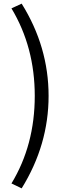

<svg xmlns="http://www.w3.org/2000/svg" viewBox="-20 -838 378 1055"><path d="M43 170Q171 -41 171 -311Q171 -579 43 -792L99 -818Q247 -581 247 -311Q247 -42 99 197Z"/></svg>

Font: `nÑOSR
Style: Regular
Weight: 400
Designer: Ryoko NISHIZUKA ¬âXZm¬º[P (kana & ideographs); Paul D. Hunt (Latin, Greek & Cyrillic); Wenlong ZHANG _ e¬á¬ü¬ô (bopomof
Foundry: Adobe Systems Incorporated
Version: Version 1.00 June 24, 2014, initial release